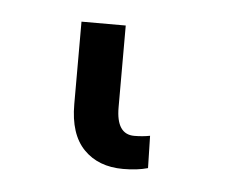

<svg xmlns="http://www.w3.org/2000/svg" viewBox="-29 9 294 249"><g transform="rotate(5 117.5 134.0)"><path d="M68.4 148.4V41H126V147.5Q126 182.6 149.4 182.6Q160.2 182.6 169.9 180.7L170.9 222.7Q157.2 226.6 138.7 226.6Q106.4 226.6 87.4 207Q68.4 187.5 68.4 148.4Z"/></g></svg>

Font: Pretendard Std Light
Style: Regular
Weight: 300
Designer: Base glyphs from Inter by Rasmus Andersson; Hangeul glyphs from Noto Sans CJK(Source Han Sans) by Jang Soo-young and Kan
Foundry: Kil Hyung-jin
Version: Version 1.309